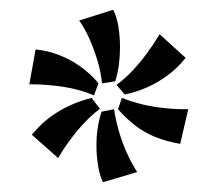

<svg xmlns="http://www.w3.org/2000/svg" viewBox="-20 -705 444 392"><path d="M359 -586.9Q342.8 -566.4 322.9 -551.6Q302.9 -536.8 280.9 -526.9Q258.8 -517.1 234.7 -512.1L217.9 -531.7Q234.6 -543.9 250.4 -560.6Q266.1 -577.3 280.3 -596.6Q294.5 -615.9 305.9 -635.1ZM39.9 -532.9 52.7 -604.1Q78.5 -601.4 101.8 -592.2Q125.2 -583 145.2 -568.4Q165.3 -553.9 181 -535L171.9 -510.3Q142.5 -522.9 106.9 -528.1Q71.2 -533.2 39.9 -532.9ZM45 -429.9Q62.9 -451.4 81.6 -465.4Q100.4 -479.3 121.6 -489.2Q142.7 -499 167 -505.1L184.1 -483Q168 -470.9 152.7 -454.8Q137.5 -438.7 123.8 -420.3Q110.1 -401.9 98.7 -382.3ZM141.7 -663.1 211.1 -685.1Q218.1 -671.8 221.6 -651.4Q225 -630.9 225 -609.1Q225 -591.1 222.8 -573.2Q220.5 -555.3 215.1 -538.9L188.3 -534.9Q186.3 -556.1 179.8 -578.5Q173.3 -600.8 163.9 -622.8Q154.5 -644.7 141.7 -663.1ZM176.9 -408.1Q176.9 -426.5 179.4 -443.2Q181.9 -459.9 187.3 -476.9L212.9 -482.1Q215.9 -461.3 222.2 -439Q228.5 -416.7 238.1 -394.7Q247.7 -372.7 260.1 -353.7L190.1 -333Q183.8 -345.8 180.3 -366.3Q176.9 -386.8 176.9 -408.1ZM220.9 -482 228.9 -505.1Q249.3 -497 271.9 -491.6Q294.5 -486.3 318.3 -484Q342.1 -481.7 364.3 -482L347.9 -411.3Q319.3 -416.2 296.2 -425.7Q273.2 -435.2 255.1 -449.5Q237 -463.7 220.9 -482Z"/></svg>

Font: Ancizar Sans Thin
Style: Regular
Weight: 100
Designer: Cesar Puertas, Viviana Monsalve, Julian Moncada, Julian Prieto, Jose Castro, Mariel Hernandez, Felipe Aragon, Sara Alarc
Version: Version 8.100